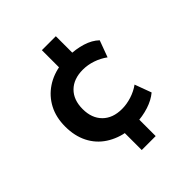

<svg xmlns="http://www.w3.org/2000/svg" viewBox="-201 -754 1002 1002"><g transform="rotate(-45 300.0 -253.5)"><path d="M269 115V-37L289 -6Q224 -16 175 -48Q126 -80 99.5 -132.5Q73 -185 73 -254Q73 -322 100 -373.5Q127 -425 175.5 -457.5Q224 -490 289 -499L269 -467V-622H372V-474L346 -502Q399 -501 444.5 -487Q490 -473 519 -445L485 -353Q455 -375 419.5 -387Q384 -399 348 -399Q280 -399 241 -360.5Q202 -322 202 -254Q202 -187 241 -148Q280 -109 348 -109Q383 -109 419 -120.5Q455 -132 484 -153L518 -61Q487 -35 442 -20.5Q397 -6 345 -4L372 -31V115Z"/></g></svg>

Font: Nunito Sans 9pt
Style: Bold
Weight: 700
Version: Version 3.101;gftools[0.9.27]